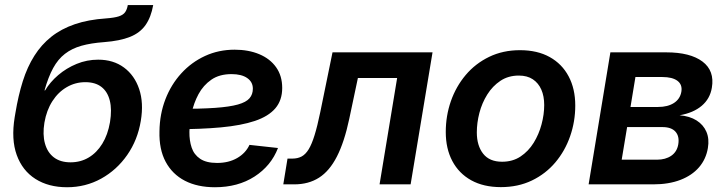

<svg xmlns="http://www.w3.org/2000/svg" viewBox="-20 -748 2950 779"><path d="M252 11.7Q176.8 11.7 123.8 -22Q70.8 -55.7 47.9 -119.1Q24.9 -182.6 39.6 -272.5L42.5 -289.6Q54.2 -360.4 72.5 -418.5Q90.8 -476.6 119.4 -521.7Q147.9 -566.9 188.2 -598.9Q228.5 -630.9 283.4 -649.7Q338.4 -668.5 410.2 -673.3Q443.8 -675.8 461.9 -681.6Q480 -687.5 487.8 -698.7Q495.6 -710 498.5 -727.5H601.6Q592.8 -678.2 570.6 -646.5Q548.3 -614.7 507.6 -598.4Q466.8 -582 402.3 -577.1Q349.1 -573.2 310.3 -562.3Q271.5 -551.3 243.4 -529.5Q215.3 -507.8 195.6 -471.7Q175.8 -435.5 160.6 -381.3H163.1Q183.1 -415 216.3 -443.4Q249.5 -471.7 291 -488.8Q332.5 -505.9 378.4 -505.9Q439.9 -505.9 482.9 -474.1Q525.9 -442.4 544.7 -386.5Q563.5 -330.6 551.3 -257.8Q538.6 -180.2 496.1 -119.1Q453.6 -58.1 390.4 -23.2Q327.1 11.7 252 11.7ZM266.1 -89.4Q307.1 -89.4 339.8 -108.9Q372.6 -128.4 395 -164.8Q417.5 -201.2 426.3 -252.4Q434.6 -303.7 425.5 -339.8Q416.5 -376 391.6 -395.3Q366.7 -414.6 326.2 -414.6Q285.6 -414.6 251 -394.5Q216.3 -374.5 192.6 -337.6Q168.9 -300.8 160.2 -250.5Q152.3 -202.1 162.4 -165.8Q172.4 -129.4 198.7 -109.4Q225.1 -89.4 266.1 -89.4Z M852.1 11.7Q781.2 11.7 730.2 -14.6Q679.2 -41 652.1 -91.6Q625 -142.1 627 -215.3Q627.9 -285.2 651.1 -345.2Q674.3 -405.3 715.6 -450.4Q756.8 -495.6 812 -521Q867.2 -546.4 932.1 -546.4Q988.3 -546.4 1032 -528.1Q1075.7 -509.8 1100.3 -475.1Q1125 -440.4 1125 -391.1Q1125 -341.3 1097.2 -308.6Q1069.3 -275.9 1013.9 -257.3Q958.5 -238.8 876.5 -231.2Q794.4 -223.6 686 -223.6L700.2 -306.2Q792.5 -306.2 852.1 -310.3Q911.6 -314.5 945.3 -324Q979 -333.5 992.4 -349.4Q1005.9 -365.2 1005.9 -388.2Q1005.9 -415.5 982.9 -431.4Q960 -447.3 919.4 -447.3Q870.1 -447.3 837.4 -424.6Q804.7 -401.9 785.4 -366Q766.1 -330.1 757.6 -289.3Q749 -248.5 748.5 -212.9Q748 -177.7 757.6 -149.2Q767.1 -120.6 792 -103.8Q816.9 -86.9 860.8 -86.9Q907.7 -86.9 942.1 -106.7Q976.6 -126.5 992.2 -160.2L1107.9 -147.5Q1080.1 -75.2 1012.7 -31.7Q945.3 11.7 852.1 11.7Z M1129.4 0 1146.5 -104.5H1166Q1187.5 -104.5 1203.6 -113Q1219.7 -121.6 1232.4 -142.3Q1245.1 -163.1 1256.3 -199.5Q1267.6 -235.8 1279.3 -292.5L1329.1 -535.6H1734.9L1646 0H1520L1591.3 -431.6H1432.1L1397 -265.6Q1377 -171.4 1346.9 -112.8Q1316.9 -54.2 1274.4 -27.1Q1231.9 0 1173.8 0Z M2012.2 11.2Q1941.9 11.2 1891.8 -16.6Q1841.8 -44.4 1815.2 -94.7Q1788.6 -145 1788.6 -212.4Q1788.6 -277.8 1809.3 -337.4Q1830.1 -397 1869.4 -443.6Q1908.7 -490.2 1964.6 -517.3Q2020.5 -544.4 2089.8 -544.4Q2160.2 -544.4 2210.2 -516.6Q2260.3 -488.8 2287.1 -438.2Q2314 -387.7 2314 -319.8Q2314 -254.9 2293.2 -195.3Q2272.5 -135.7 2233.2 -89.1Q2193.8 -42.5 2137.9 -15.6Q2082 11.2 2012.2 11.2ZM2017.1 -91.8Q2060.1 -91.8 2092 -113Q2124 -134.3 2145.3 -168.7Q2166.5 -203.1 2177.2 -243.4Q2188 -283.7 2188 -321.8Q2188 -357.9 2176.3 -384.5Q2164.6 -411.1 2141.8 -426.3Q2119.1 -441.4 2085 -441.4Q2042.5 -441.4 2010.5 -420.2Q1978.5 -398.9 1957 -364.5Q1935.5 -330.1 1925 -289.8Q1914.6 -249.5 1914.6 -210.9Q1914.6 -157.2 1940.2 -124.5Q1965.8 -91.8 2017.1 -91.8Z M2368.2 0 2456.5 -535.6H2683.6Q2780.3 -535.6 2830.1 -498.3Q2879.9 -460.9 2868.2 -392.1Q2860.8 -347.2 2826.9 -318.6Q2793 -290 2737.3 -280.3Q2778.3 -276.9 2806.2 -259.3Q2834 -241.7 2846.2 -213.1Q2858.4 -184.6 2852.1 -147.5Q2844.7 -102.5 2816.2 -69.3Q2787.6 -36.1 2740.5 -18.1Q2693.4 0 2630.4 0ZM2502.4 -100.1H2645.5Q2680.2 -100.1 2703.4 -116Q2726.6 -131.8 2731.9 -162.1Q2737.3 -194.8 2720.7 -213.6Q2704.1 -232.4 2667.5 -232.4H2524.4ZM2538.1 -314H2649.9Q2689.5 -314 2714.6 -330.3Q2739.7 -346.7 2744.6 -376.5Q2749 -404.8 2728.5 -420.2Q2708 -435.5 2667 -435.5H2558.1Z"/></svg>

Font: Inter 20pt SemiBold
Style: Italic
Weight: 600
Italic angle: -9.3988°
Version: Version 4.001;git-66647c0bb